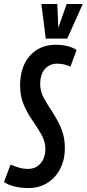

<svg xmlns="http://www.w3.org/2000/svg" viewBox="-47 -935 436 965"><path d="M338 -684 307 -600Q290 -608 273.5 -611.5Q257 -615 240 -615Q203 -615 179 -588.5Q155 -562 155 -511Q155 -475 174 -441Q193 -407 217.5 -370Q242 -333 260.5 -289.5Q279 -246 279 -191Q279 -132 255.5 -86.5Q232 -41 191 -15.5Q150 10 97 10Q18 10 -27 -20L6 -108Q32 -97 51.5 -91.5Q71 -86 93 -86Q134 -86 157.5 -114.5Q181 -143 181 -186Q181 -223 162 -257Q143 -291 117.5 -327.5Q92 -364 73 -407Q54 -450 54 -505Q54 -600 103.5 -655Q153 -710 233 -710Q266 -710 293 -703Q320 -696 338 -684ZM369 -915 291 -741H183L161 -915H241L246 -795L288 -915Z"/></svg>

Font: Georama Extra Condensed SemiBold
Style: Italic
Weight: 600
Width: 2
Italic angle: -9°
Designer: Jean-Baptiste Levee
Foundry: Production Type
Version: Version 1.000